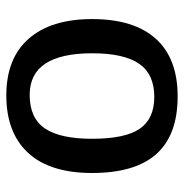

<svg xmlns="http://www.w3.org/2000/svg" viewBox="-7 -571 588 614"><g transform="rotate(90 287.0 -264.0)"><path d="M533.2 -264.6Q533.2 -129.4 468.8 -59.8Q404.3 9.8 285.2 9.8Q166.5 9.8 103.8 -61.8Q41 -133.3 41 -264.6Q41 -398.4 104 -468.3Q167 -538.1 288.1 -538.1Q411.6 -538.1 472.4 -470.2Q533.2 -402.3 533.2 -264.6ZM423.8 -264.6Q423.8 -369.1 392.1 -416.3Q360.4 -463.4 289.6 -463.4Q217.3 -463.4 183.8 -414.8Q150.4 -366.2 150.4 -264.6Q150.4 -165.5 183.3 -115.2Q216.3 -64.9 283.7 -64.9Q357.9 -64.9 390.9 -113.8Q423.8 -162.6 423.8 -264.6Z"/></g></svg>

Font: Arimo Medium
Style: Regular
Weight: 500
Designer: Steve Matteson
Foundry: Monotype Imaging Inc.
Version: Version 1.33